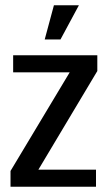

<svg xmlns="http://www.w3.org/2000/svg" viewBox="-20 -710 410 730"><path d="M350 -440 126 -65H345V0H20V-60L245 -435H30V-500H350ZM150 -560 185 -690H280L210 -560Z"/></svg>

Font: Cuprum
Style: Regular
Weight: 400
Designer: Jovanny Lemonad
Foundry: Jovanny Lemonad
Version: Version 1.002